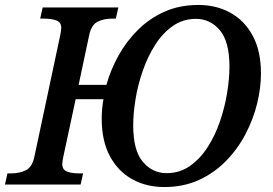

<svg xmlns="http://www.w3.org/2000/svg" viewBox="-43 -744 1099 774"><path d="M-23 0 -13 -45H2Q35 -45 61 -57.5Q87 -70 96 -114L200 -603Q201 -609 202.5 -617.5Q204 -626 204 -631Q204 -654 184.5 -661.5Q165 -669 132 -669H119L129 -714H434L424 -669H409Q376 -669 350.5 -656.5Q325 -644 316 -600L274 -402H386Q403 -463 435 -520.5Q467 -578 513.5 -624Q560 -670 620.5 -697Q681 -724 757 -724Q829 -724 886 -692.5Q943 -661 976 -599.5Q1009 -538 1009 -448Q1009 -390 993.5 -326.5Q978 -263 946.5 -203Q915 -143 868 -95Q821 -47 759 -18.5Q697 10 619 10Q547 10 490 -21.5Q433 -53 400 -114.5Q367 -176 367 -266Q367 -304 374 -344H262L212 -111Q211 -105 209.5 -96.5Q208 -88 208 -83Q208 -60 227 -52.5Q246 -45 277 -45H292L282 0ZM628 -46Q681 -46 722 -74.5Q763 -103 793.5 -150Q824 -197 843.5 -254Q863 -311 872.5 -369Q882 -427 882 -475Q882 -577 843 -622.5Q804 -668 747 -668Q695 -668 654 -639.5Q613 -611 583 -564Q553 -517 533 -460Q513 -403 503.5 -345Q494 -287 494 -239Q494 -137 533 -91.5Q572 -46 628 -46Z"/></svg>

Font: Noto Serif Medium
Style: Italic
Weight: 500
Italic angle: -12°
Designer: Monotype Design Team
Foundry: Monotype Imaging Inc.
Version: Version 2.014; ttfautohint (v1.8.4.7-5d5b)